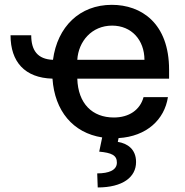

<svg xmlns="http://www.w3.org/2000/svg" viewBox="-20 -573 782 811"><path d="M111.9 -424H24.5C24.5 -312.1 84.5 -244 201.7 -240.8C210.9 -104.8 288 -11.7 411.6 7.5L399.1 67.5C451.3 72.4 474.1 82.7 473.7 114.3C473.4 146 439.6 159.4 390.6 159.4L392.8 218.8C497.9 218.8 555 175.4 554.7 111.2C554.7 57.5 518.5 32.7 477.6 26.3L480.8 10.3C599.4 3.2 674.7 -67.8 689.3 -162.6H586.3C571.7 -108.7 525.2 -76.7 460.9 -76.7C370 -76.7 309.7 -135.3 306.5 -240.8H694.2V-278.4C694.2 -475.5 576.3 -552.6 452.4 -552.6C316.4 -552.6 222.3 -459.9 203.8 -320.3C138.1 -322.8 111.9 -360.8 111.9 -424ZM306.5 -320.3C311.1 -397.7 367.2 -464.8 453.5 -464.8C535.9 -464.8 589.8 -403.8 590.2 -320.3Z"/></svg>

Font: Magic Ui Pro Medium
Style: Regular
Weight: 500
Designer: Stefan Endress, Andreas Faust
Version: Version 1.000;FEAKit 1.0